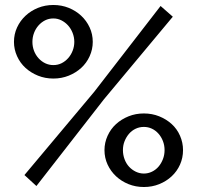

<svg xmlns="http://www.w3.org/2000/svg" viewBox="-20 -740 791 770"><path d="M557 10Q524 10 495.5 -1.5Q467 -13 445.5 -33Q424 -53 411.5 -80Q399 -107 399 -138Q399 -168 411.5 -195.5Q424 -223 445.5 -242.5Q467 -262 495.5 -273.5Q524 -285 557 -285Q590 -285 618.5 -273.5Q647 -262 668.5 -242.5Q690 -223 702 -195.5Q714 -168 714 -138Q714 -107 702 -80Q690 -53 668.5 -33Q647 -13 618.5 -1.5Q590 10 557 10ZM78 -38 358 -372 624 -716 673 -673 397 -342 126 6ZM194 -425Q161 -425 132.5 -436.5Q104 -448 82.5 -467.5Q61 -487 48.5 -514.5Q36 -542 36 -572Q36 -603 48.5 -630Q61 -657 82.5 -677Q104 -697 132.5 -708.5Q161 -720 194 -720Q227 -720 255.5 -708.5Q284 -697 305.5 -677Q327 -657 339.5 -630Q352 -603 352 -572Q352 -542 339.5 -514.5Q327 -487 305.5 -467.5Q284 -448 255.5 -436.5Q227 -425 194 -425ZM557 -44Q574 -44 589.5 -51.5Q605 -59 616 -72Q627 -85 633.5 -102Q640 -119 640 -138Q640 -157 633.5 -174Q627 -191 615.5 -204Q604 -217 589 -224Q574 -231 557 -231Q539 -231 523.5 -223.5Q508 -216 497 -203Q486 -190 479.5 -173.5Q473 -157 473 -138Q473 -119 479.5 -101.5Q486 -84 497.5 -71.5Q509 -59 524.5 -51.5Q540 -44 557 -44ZM194 -479Q212 -479 227 -486.5Q242 -494 253.5 -507Q265 -520 271.5 -537Q278 -554 278 -572Q278 -591 271 -608.5Q264 -626 252.5 -638.5Q241 -651 226 -658.5Q211 -666 194 -666Q176 -666 161 -658.5Q146 -651 134.5 -638Q123 -625 116.5 -608Q110 -591 110 -572Q110 -553 116.5 -536Q123 -519 135 -506Q147 -493 162 -486Q177 -479 194 -479Z"/></svg>

Font: Rising Sun Medium
Style: Regular
Weight: 500
Designer: Matt McInerney, Pablo Impallari, Rodrigo Fuenzalida (Raleway font), Stephen Hutchings (Greek), Cristiano Sobral (main ch
Foundry: The Rising Sun Project Authors
Version: Version 4.327; ttfautohint (v1.8.4.7-5d5b-dirty)